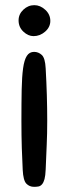

<svg xmlns="http://www.w3.org/2000/svg" viewBox="-20 -720 266 744"><path d="M68 -62Q66 -99 64.5 -146.5Q63 -194 63 -251Q63 -322 64 -372.5Q65 -423 69.5 -455.5Q74 -488 84 -503.5Q94 -519 112 -519Q129 -519 142 -507Q155 -495 157 -455Q163 -350 163 -252Q163 -202 161 -158.5Q159 -115 157 -63Q156 -39 152.5 -26Q149 -13 143 -6Q137 1 129.5 2.5Q122 4 112 4Q94 4 82 -8.5Q70 -21 68 -62ZM113 -700Q136 -700 155.5 -682Q175 -664 175 -639Q175 -615 155 -597.5Q135 -580 110 -580Q89 -580 70.5 -597.5Q52 -615 52 -641Q52 -665 70.5 -682.5Q89 -700 113 -700Z"/></svg>

Font: Sniglet
Style: Regular
Weight: 400
Designer: Haley Fiege
Foundry: Haley Fiege, Pablo Impallari, Brenda Gallo
Version: Version 2.000; ttfautohint (v0.95) -l 8 -r 50 -G 200 -x 14 -